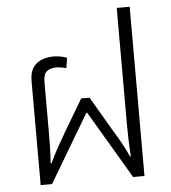

<svg xmlns="http://www.w3.org/2000/svg" viewBox="-53 -793 752 842"><g transform="rotate(-5 323.0 -372.5)"><path d="M92 0V-458Q92 -497 107.5 -518.5Q123 -540 147 -548.5Q171 -557 197 -557Q211 -557 228 -554Q245 -551 256 -546L249 -501Q239 -504 227 -506Q215 -508 205 -508Q178 -508 163 -495.5Q148 -483 148 -450V-238Q148 -207 147.5 -170.5Q147 -134 144 -91H148Q166 -131 185 -163.5Q204 -196 219 -223L302 -363H339L421 -223Q438 -196 450.5 -174Q463 -152 473.5 -132Q484 -112 493 -91H497Q494 -134 493 -170.5Q492 -207 492 -238V-745H549V0H499L323 -298H319L142 0Z"/></g></svg>

Font: Noto Sans Thai Light
Style: Regular
Weight: 300
Designer: Monotype Design Team
Foundry: Monotype Imaging Inc.
Version: Version 2.001